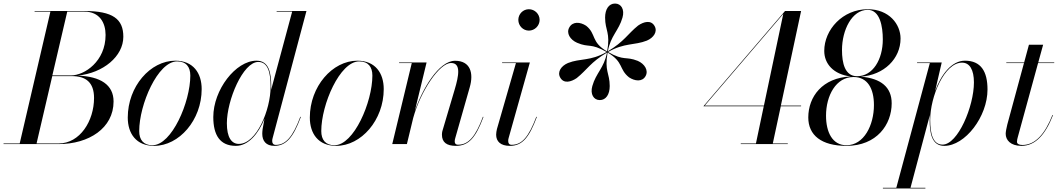

<svg xmlns="http://www.w3.org/2000/svg" viewBox="-65 -812 5962 1082"><path d="M265 0C436 0 575 -90 575 -240C575 -334.5 501 -381 373.5 -386C517 -400.5 630 -494.5 630 -605C630 -705 571 -750 410 -750H130V-746.5H219L46 -3.5H-45V0ZM410 -746.5C496 -746.5 530 -684 530 -615C530 -466 411 -387 335 -387H230L314 -746.5ZM341 -383C417 -383 465 -349 465 -260C465 -131 386 -3.5 265 -3.5H141L229.5 -383Z M803.5 10C944.5 10 1071.5 -135 1071.5 -310C1071.5 -400 1024 -470 923 -470C782 -470 655 -324.5 655 -149.5C655 -59.5 702.5 10 803.5 10ZM794 6.5C743 6.5 719.5 -24.5 719.5 -73.5C719.5 -222.5 824 -466 933 -466C984 -466 1007.5 -435 1007.5 -386C1007.5 -237 903 6.5 794 6.5Z M1463.5 -324C1463.5 -401.5 1451 -470 1380.5 -470C1263 -470 1137 -305.5 1137 -152.5C1137 -50 1175 10 1264 10C1335 10 1391 -58.5 1425.5 -142.5L1415 -85C1413.5 -74.5 1413 -63 1413 -58C1413 -18 1434 10 1481 10C1548 10 1587.5 -38 1630.5 -153L1627.5 -154C1585.5 -41.5 1545.5 4.5 1489.5 4.5C1474 4.5 1469 -6 1469 -16.5C1469 -21 1469 -26.5 1471 -32.5L1662 -750H1494V-746.5H1581.5L1463 -306C1463.5 -312.5 1463.5 -318.5 1463.5 -324ZM1460 -324C1460 -192.5 1380.5 -1 1281 -1C1239.5 -1 1213.5 -38 1213.5 -117.5C1213.5 -246.5 1304 -463 1390.5 -463C1445.5 -463 1460 -401.5 1460 -324Z M1829.5 10C1970.5 10 2097.5 -135 2097.5 -310C2097.5 -400 2050 -470 1949 -470C1808 -470 1681 -324.5 1681 -149.5C1681 -59.5 1728.5 10 1829.5 10ZM1820 6.5C1769 6.5 1745.5 -24.5 1745.5 -73.5C1745.5 -222.5 1850 -466 1959 -466C2010 -466 2033.5 -435 2033.5 -386C2033.5 -237 1929 6.5 1820 6.5Z M2255.5 -456.5 2145.5 0H2228L2263.5 -147C2304.5 -296.5 2410.5 -457 2477 -457C2534 -457 2520.5 -385.5 2497.5 -308L2432 -87C2429 -78 2425.5 -67.5 2425.5 -53C2425.5 -10 2452 10 2504 10C2577.5 10 2616.5 -38 2659.5 -153L2656.5 -154C2614.5 -41.5 2575 3.5 2516.5 3.5C2501.5 3.5 2497.5 -5 2497.5 -15.5C2497.5 -20.5 2498.5 -27.5 2500.5 -33.5L2582 -319.5C2605.5 -400 2586 -469.5 2499.5 -469.5C2407.5 -469.5 2314.5 -309.5 2272.5 -186L2339 -460H2184V-456.5Z M2856 -700C2856 -667 2882.5 -639.5 2915.5 -639.5C2948.5 -639.5 2976 -667 2976 -700C2976 -733 2948.5 -760 2915.5 -760C2882.5 -760 2856 -733 2856 -700ZM2960.5 -153 2957.5 -154C2914.5 -41 2877 4 2818.5 4C2803.5 4 2799 -5.5 2799 -17C2799 -21.5 2799 -27.5 2801 -33L2921 -460H2764.5V-456.5H2842.5L2735.5 -85C2733 -74 2731 -63 2731 -53C2731 -15 2756 10 2808 10C2879.5 10 2917 -38 2960.5 -153Z M3273 -327C3260 -282 3280 -248 3315 -248C3350 -248 3371 -280 3371 -327C3371 -401 3340.5 -410 3359 -516C3451 -462 3421.5 -422.5 3480 -376C3512 -355 3554 -349 3573 -383C3591 -415 3568 -452 3529 -469C3459.5 -496.5 3453.5 -466.5 3361.5 -519C3454.5 -572 3510.5 -555.5 3580 -583C3618 -599 3642 -633 3624 -665C3604 -701 3563 -690 3531 -668C3473 -621.5 3452 -577 3360.5 -523C3376 -610.5 3422 -639 3443 -713C3456 -758 3436 -792 3401 -792C3366 -792 3345 -760 3345 -713C3345 -638.5 3376 -630 3356.5 -522C3263.5 -575.5 3297 -620 3238 -667C3204 -689 3162 -692 3143 -657C3125 -625 3148 -588 3187 -571C3255.5 -541.5 3261.5 -571.5 3353.5 -519C3260.5 -466 3205.5 -484.5 3136 -457C3098 -441 3074 -407 3092 -375C3112 -339 3153 -350 3185 -372C3243.5 -418.5 3263 -461.5 3355.5 -515.5C3339.5 -429 3293.5 -401 3273 -327Z M4374.5 -3.5H4290L4335 -213H4449.5V-217H4335.5L4449.5 -750H4359L3899 -213H4239L4195 -3.5H4109.5V0H4374.5ZM3906.5 -217 4349 -733.5 4240 -217Z M4490 -150C4490 -50 4564 10 4705 10C4876 10 4960 -110 4960 -230C4960 -320 4900.5 -370.5 4786 -380C4916.5 -389 5010 -481 5010 -595C5010 -675 4946 -760 4825 -760C4684 -760 4580 -645 4580 -525C4580 -453 4631.5 -392.5 4729.5 -381C4569 -374.5 4490 -266.5 4490 -150ZM4680 -530C4680 -643 4736 -756.5 4825 -756.5C4894 -756.5 4910 -663 4910 -590C4910 -477 4854 -382.5 4765 -382.5C4696 -382.5 4680 -457 4680 -530ZM4590 -160C4590 -273 4646 -378 4745 -378C4824 -378 4860 -313 4860 -220C4860 -107 4804 6.5 4705 6.5C4626 6.5 4590 -67 4590 -160Z M5174 -136C5174 -62.5 5185.5 10 5256.5 10C5374 10 5500 -154.5 5500 -307.5C5500 -410 5462.5 -470 5373 -470C5297 -470 5238 -390.5 5204.5 -298L5242 -460H5103V-456.5H5175L4986 246.5H4910.5V250H5150V246.5H5066L5175 -163C5174.5 -154 5174 -144.5 5174 -136ZM5177 -136C5177 -267.5 5257 -459 5356.5 -459C5400 -459 5423.5 -418 5423.5 -347.5C5423.5 -212.5 5333 3 5246.5 3C5192.5 3 5177 -58.5 5177 -136Z M5869 -163 5866 -164C5823.5 -55.5 5768 5 5697 5C5676.5 5 5666 -2 5666 -13C5666 -22 5668.5 -31.5 5670.5 -38.5L5785 -456.5H5876V-460H5786L5813.5 -560H5733.5L5706.5 -460H5606V-456.5H5705.5L5611.5 -110C5606.5 -90 5602.5 -68.5 5602.5 -58C5602.5 -23.5 5629 10 5691 10C5769.5 10 5826 -53 5869 -163Z"/></svg>

Font: Bodoni* 48pt
Style: Italic
Weight: 400
Italic angle: -13°
Version: Version 2.3